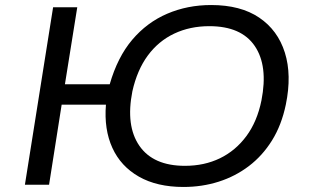

<svg xmlns="http://www.w3.org/2000/svg" viewBox="-20 -734 1228 763"><path d="M709 9Q604 9 532 -32Q460 -73 426.5 -146.5Q393 -220 401 -318H225L175 0H79L191 -705H287L238 -399H416Q447 -507 505.5 -576Q564 -645 644.5 -679.5Q725 -714 819 -714Q936 -714 1010 -664Q1084 -614 1112 -525Q1140 -436 1116 -319Q1099 -237 1061 -176Q1023 -115 969 -74Q915 -33 849 -12Q783 9 709 9ZM715 -75Q792 -75 854 -105Q916 -135 959 -193Q1002 -251 1019 -335Q1046 -472 992.5 -551Q939 -630 812 -630Q735 -630 672.5 -600.5Q610 -571 567.5 -513.5Q525 -456 506 -371Q479 -234 534 -154.5Q589 -75 715 -75Z"/></svg>

Font: Nunito Sans 7pt SemiExpanded
Style: Italic
Weight: 400
Width: 6
Italic angle: -9°
Designer: Vernon Adams
Foundry: Vernon Adams
Version: Version 3.101;gftools[0.9.27]